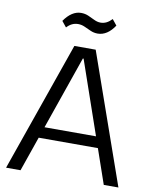

<svg xmlns="http://www.w3.org/2000/svg" viewBox="-95 -950 813 1020"><g transform="rotate(10 311.5 -439.5)"><path d="M254 -700H369L615 0H536L314 -642H310L87 0H9ZM136 -247H487V-187H136ZM168 -820Q188 -849 211 -864Q234 -879 259 -879Q281 -879 299 -871Q317 -863 334.5 -854.5Q352 -846 369 -846Q386 -846 401 -853.5Q416 -861 430 -876L455 -845Q436 -816 413 -801Q390 -786 364 -786Q343 -786 324.5 -794.5Q306 -803 289 -810.5Q272 -818 254 -818Q237 -818 222 -811Q207 -804 193 -789Z"/></g></svg>

Font: Pathway Extreme 8pt Thin Light
Style: Regular
Weight: 300
Version: Version 1.001;gftools[0.9.26]